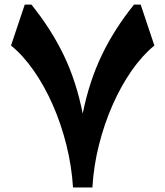

<svg xmlns="http://www.w3.org/2000/svg" viewBox="-20 -821 724 841"><path d="M384.8 0H299.8Q293.9 -93.3 271 -185.5Q248 -277.8 211.4 -361.1Q174.8 -444.3 127.9 -511.5Q81.1 -578.6 28.3 -621.6L88.4 -800.8H117.7Q203.6 -694.3 258.8 -580.1Q314 -465.8 342.3 -323.7Q371.1 -465.8 426.3 -580.3Q481.4 -694.8 566.9 -800.8H596.2L656.2 -621.6Q603.5 -578.6 556.6 -511.5Q509.8 -444.3 473.1 -361.1Q436.5 -277.8 413.3 -185.5Q390.1 -93.3 384.8 0Z"/></svg>

Font: Pinar-DS1-FD Bold
Style: Regular
Weight: 700
Designer: Amin Abedi
Version: Version 2.000